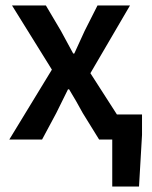

<svg xmlns="http://www.w3.org/2000/svg" viewBox="-20 -511 556 703"><path d="M14 0 170 -256 24 -491H148L203 -398Q214 -378 225.5 -356.5Q237 -335 248 -315H252Q261 -335 271 -356.5Q281 -378 290 -398L337 -491H456L311 -243L408 -92H500V-17L489 172H391V0H343L283 -97Q271 -119 258.5 -141Q246 -163 233 -184H229Q219 -163 208 -141.5Q197 -120 186 -97L134 0Z"/></svg>

Font: Source Sans Pro SemiBold
Style: Regular
Weight: 600
Designer: Paul D. Hunt
Foundry: Adobe Systems Incorporated
Version: Version 2.045;hotconv 1.0.109;makeotfexe 2.5.65596